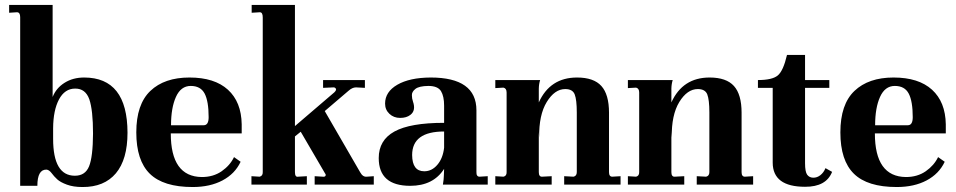

<svg xmlns="http://www.w3.org/2000/svg" viewBox="-20 -750 3882 780"><path d="M195.8 -186Q195.8 -36.1 284.2 -36.1Q326.2 -36.1 341.8 -74.2Q357.4 -112.3 357.9 -207.5Q357.9 -302.7 342.8 -346.7Q327.1 -390.6 285.2 -390.1Q243.2 -390.1 219.7 -346.2Q196.3 -302.2 195.8 -229ZM17.1 -730H193.8V-356Q208 -392.1 242.2 -413.6Q276.4 -435.1 321.8 -435.1Q497.6 -435.1 498 -210.9Q498 -102.1 450.7 -45.9Q403.3 10.3 314.9 9.8Q277.8 9.8 251.5 0Q225.1 -9.8 212.4 -21.5Q199.7 -33.2 189.5 -46.9Q179.2 -60.5 168 -61Q131.8 -61 131.8 4.9H62V-680.2Q62 -700.2 48.8 -700.2L17.1 -698.2Z M674.8 -241.2H807.6Q827.6 -241.2 827.6 -273.9Q827.6 -338.9 811.3 -369.9Q794.9 -400.9 754.9 -400.9Q714.8 -400.9 694.8 -356.4Q674.8 -312 674.8 -241.2ZM961.9 -245.1V-208H673.8Q673.8 -32.2 799.8 -30.8Q846.7 -30.8 880.6 -54.4Q914.6 -78.1 930.7 -111.8L957.5 -92.8Q934.6 -43.9 884 -17.1Q833.5 9.8 762.7 9.8Q643.6 9.8 588.6 -44.2Q533.7 -98.1 533.7 -212.2Q533.7 -326.2 590.8 -380.6Q647.9 -435.1 749.8 -435.1Q851.6 -435.1 906 -385.5Q960.4 -335.9 961.9 -245.1Z M1178.2 -50.8Q1178.2 -29.3 1191.4 -32.2L1226.6 -34.2V0H1001.5V-34.2L1034.7 -32.2Q1047.9 -35.2 1047.4 -50.8V-679.2Q1047.4 -700.2 1035.6 -700.2L1002.4 -698.2V-730H1178.2V-237.8L1338.4 -375Q1347.7 -384.3 1344.5 -389.6Q1341.3 -395 1335.4 -395L1292.5 -393.1V-424.8H1462.4V-393.1L1426.3 -395Q1411.1 -395 1395.5 -380.9L1299.3 -298.8L1443.4 -49.8Q1454.1 -30.3 1470.2 -32.2L1498.5 -34.2V0H1258.3V-34.2L1291.5 -32.2Q1300.3 -31.2 1302.5 -36.1Q1304.7 -41 1300.3 -45.9L1201.7 -214.8L1178.2 -195.8Z M1703.6 -54.2Q1734.4 -54.2 1756.8 -80.6Q1779.3 -106.9 1784.2 -149.9V-215.8Q1654.3 -215.8 1654.3 -120.1Q1654.8 -54.2 1703.6 -54.2ZM1961.4 0H1779.3Q1783.2 -23.9 1783.2 -37.1L1784.2 -64Q1740.2 4.9 1646.5 4.9Q1518.6 4.9 1518.6 -107.9Q1518.6 -180.7 1582.5 -215.8Q1646.5 -251 1784.2 -251V-320.8Q1784.2 -358.9 1771.5 -379.9Q1758.3 -400.9 1720.2 -400.9Q1682.1 -400.4 1667.5 -388.7Q1652.8 -377 1653.3 -363.3Q1653.3 -349.6 1657.7 -337.4Q1670.4 -300.8 1647 -283.2Q1631.3 -271 1605.5 -271Q1579.6 -271 1562 -287.6Q1544.4 -304.2 1544.4 -329.1Q1544.4 -377 1594.2 -405.8Q1644 -434.6 1729.5 -435.1Q1915.5 -435.1 1915.5 -301.8V-50.8Q1915 -32.2 1928.2 -32.2L1961.4 -34.2Z M2501 0H2272V-34.2L2310.1 -32.2Q2323.2 -35.2 2323.2 -50.8V-293Q2323.2 -344.7 2314.7 -366.5Q2306.2 -388.2 2276.4 -388.2Q2233.4 -388.2 2201.2 -335.7Q2168.9 -283.2 2170.4 -190.9L2168.9 -212.9V-50.8Q2168.9 -31.7 2182.1 -32.2L2221.2 -34.2V0H1992.2V-34.2L2025.4 -32.2Q2038.6 -35.2 2038.1 -50.8V-374Q2038.1 -391.1 2025.4 -394L1992.2 -392.1V-424.8H2174.3Q2169.4 -409.7 2168.9 -390.1V-334Q2214.8 -435.1 2324.2 -435.1Q2392.1 -435.1 2423.1 -400.6Q2454.1 -366.2 2454.1 -292V-50.8Q2454.1 -32.2 2467.3 -32.2L2501 -34.2Z M3039.6 0H2810.5V-34.2L2848.6 -32.2Q2861.8 -35.2 2861.8 -50.8V-293Q2861.8 -344.7 2853.3 -366.5Q2844.7 -388.2 2814.9 -388.2Q2772 -388.2 2739.7 -335.7Q2707.5 -283.2 2709 -190.9L2707.5 -212.9V-50.8Q2707.5 -31.7 2720.7 -32.2L2759.8 -34.2V0H2530.8V-34.2L2564 -32.2Q2577.1 -35.2 2576.7 -50.8V-374Q2576.7 -391.1 2564 -394L2530.8 -392.1V-424.8H2712.9Q2708 -409.7 2707.5 -390.1V-334Q2753.4 -435.1 2862.8 -435.1Q2930.7 -435.1 2961.7 -400.6Q2992.7 -366.2 2992.7 -292V-50.8Q2992.7 -32.2 3005.9 -32.2L3039.6 -34.2Z M3250.5 -526.9V-424.8H3349.1V-393.1H3250.5V-86.9Q3250.5 -51.8 3259.3 -40Q3268.1 -28.3 3283.7 -28.1Q3299.3 -27.8 3312.7 -38.3Q3326.2 -48.8 3333.5 -66.9L3360.4 -51.8Q3336.4 9.3 3250.5 8.8Q3119.6 8.8 3119.1 -88.9V-393.1H3059.1V-424.8Q3117.2 -424.8 3139.6 -443.4Q3162.1 -461.9 3177.2 -526.9Z M3535.2 -241.2H3668Q3688 -241.2 3688 -273.9Q3688 -338.9 3671.6 -369.9Q3655.3 -400.9 3615.2 -400.9Q3575.2 -400.9 3555.2 -356.4Q3535.2 -312 3535.2 -241.2ZM3822.3 -245.1V-208H3534.2Q3534.2 -32.2 3660.2 -30.8Q3707 -30.8 3741 -54.4Q3774.9 -78.1 3791 -111.8L3817.9 -92.8Q3794.9 -43.9 3744.4 -17.1Q3693.8 9.8 3623 9.8Q3503.9 9.8 3449 -44.2Q3394 -98.1 3394 -212.2Q3394 -326.2 3451.2 -380.6Q3508.3 -435.1 3610.1 -435.1Q3711.9 -435.1 3766.4 -385.5Q3820.8 -335.9 3822.3 -245.1Z"/></svg>

Font: Unna-Bold
Style: Bold
Weight: 700
Designer: Jorge de Buen U.
Foundry: Omnibus-Type
Version: Version 2.006;PS 002.006;hotconv 1.0.70;makeotf.lib2.5.58329